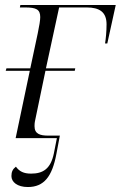

<svg xmlns="http://www.w3.org/2000/svg" viewBox="-20 -556 486 773"><path d="M43 0H209L197 61C184 125 152 143 105 143C75 143 58 134 44 115C31 125 26 136 26 153C26 177 50 197 92 197C157 197 190 155 207 64L221 -10H174C141 -10 119 -17 119 -48C119 -54 119 -61 122 -74L163 -271H281L283 -281H165L218 -526H329C380 -526 409 -508 409 -458C409 -430 406 -399 403 -381H412L446 -536H62L60 -526H81C126 -526 142 -518 142 -487C142 -475 138 -450 132 -422L102 -281H6L3 -271H100Z"/></svg>

Font: Noto Serif Display Light
Style: Italic
Weight: 300
Italic angle: -12°
Designer: Monotype Design Team
Foundry: Monotype Imaging Inc.
Version: Version 2.009